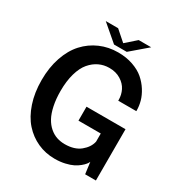

<svg xmlns="http://www.w3.org/2000/svg" viewBox="-202 -1020 1110 1176"><g transform="rotate(30 353.0 -432.5)"><path d="M204.1 -876H291.5L364.3 -812L437 -876H525.4L409.7 -776.9H319.8ZM354 11.2Q289.1 11.2 232.9 -14.2Q176.8 -39.6 134.8 -86.7Q92.8 -133.8 68.6 -206.1Q44.4 -278.3 44.4 -367.2Q44.4 -456.1 69.3 -528.8Q94.2 -601.6 137.9 -649.2Q181.6 -696.8 240.5 -722.4Q299.3 -748 367.7 -748Q424.8 -748 472.4 -731.4Q520 -714.8 550.8 -688.2Q581.5 -661.6 602.8 -627.9Q624 -594.2 633.1 -561.3Q642.1 -528.3 642.1 -497.6V-491.7H514.2V-497.6Q514.2 -533.2 498.5 -564.7Q482.9 -596.2 448.7 -617.4Q414.6 -638.7 367.7 -638.7Q329.1 -638.7 295.9 -623Q262.7 -607.4 235.8 -575.9Q209 -544.4 193.6 -490.7Q178.2 -437 178.2 -367.2Q178.2 -310.1 188 -263.9Q197.8 -217.8 214.6 -187Q231.4 -156.2 255.1 -135.7Q278.8 -115.2 305.7 -106.2Q332.5 -97.2 362.8 -97.2Q431.2 -97.2 471.9 -130.4Q512.7 -163.6 522 -206.5V-264.2H364.3V-362.8H640.1V0H564L553.2 -82Q549.8 -73.7 541.7 -63.2Q533.7 -52.7 517.3 -39.1Q501 -25.4 479.5 -14.6Q458 -3.9 425 3.7Q392.1 11.2 354 11.2Z"/></g></svg>

Font: Epilogue SemiBold
Style: Regular
Weight: 600
Designer: Tyler Finck
Foundry: Etcetera Type Co
Version: Version 2.112